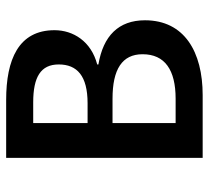

<svg xmlns="http://www.w3.org/2000/svg" viewBox="-48 -646 694 639"><g transform="rotate(-90 299.5 -327.0)"><path d="M93 0H302C446 0 551 -61 551 -192C551 -280 499 -331 404 -347V-351C481 -371 518 -431 518 -493C518 -613 420 -654 286 -654H93ZM209 -383V-564H278C362 -564 404 -539 404 -479C404 -418 366 -383 275 -383ZM209 -90V-300H290C388 -300 438 -268 438 -200C438 -126 386 -90 290 -90Z"/></g></svg>

Font: Source Code Pro Semibold
Style: Regular
Weight: 600
Monospace: yes
Designer: Paul D. Hunt
Foundry: Adobe Systems Incorporated
Version: Version 1.017;PS 1.000;hotconv 1.0.70;makeotf.lib2.5.5900